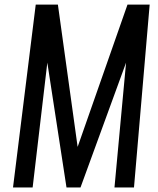

<svg xmlns="http://www.w3.org/2000/svg" viewBox="-20 -830 698 850"><path d="M37.6 0 138.2 -809.6H236.3L323.7 -179.7L544.4 -809.6H642.6L573.2 0H486.8L538.1 -552.7L336.4 0H274.4L189.5 -552.7L124.5 0Z"/></svg>

Font: Oswald
Style: Regular
Weight: 400
Designer: Vernon Adams
Foundry: Vernon Adams
Version: 3.0; ttfautohint (v0.94.23-7a4d-dirty) -l 8 -r 50 -G 200 -x 